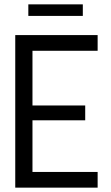

<svg xmlns="http://www.w3.org/2000/svg" viewBox="-20 -861 508 881"><path d="M428 0H50V-700H428V-628H129V-377H371V-309H129V-72H428ZM360 -788H110V-841H360Z"/></svg>

Font: Kulim Park
Style: Regular
Weight: 400
Designer: Noponies / Dale Sattler
Foundry: Noponies
Version: Version 1.000; ttfautohint (v1.8.3)